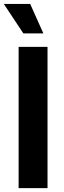

<svg xmlns="http://www.w3.org/2000/svg" viewBox="-30 -969 331 989"><path d="M214.8 0H65.9V-727.5H214.8ZM-10.3 -948.7H125.5L193.4 -796.9H90.3Z"/></svg>

Font: Inter RS Variable
Style: Regular
Weight: 400
Designer: Rasmus Andersson (customised by Maria Ramos and Noel Pretorius)
Foundry: rsms
Version: Version 3.001;Glyphs 3.2.3 (3260)